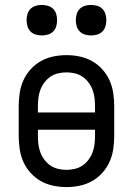

<svg xmlns="http://www.w3.org/2000/svg" viewBox="-20 -752 540 780"><path d="M250 8Q223 8 196.5 2.5Q170 -3 146.5 -16Q123 -29 104.5 -49.5Q86 -70 75 -94.5Q64 -119 60 -146Q56 -173 56 -200V-320Q56 -347 60 -374Q64 -401 75 -425.5Q86 -450 104.5 -470.5Q123 -491 146.5 -504Q170 -517 196.5 -522.5Q223 -528 250 -528Q277 -528 303.5 -522.5Q330 -517 353.5 -504Q377 -491 395.5 -470.5Q414 -450 425 -425.5Q436 -401 440 -374Q444 -347 444 -320V-200Q444 -173 440 -146Q436 -119 425 -94.5Q414 -70 395.5 -49.5Q377 -29 353.5 -16Q330 -3 303.5 2.5Q277 8 250 8ZM134 -295H366V-320Q366 -337 364 -354Q362 -371 356 -387Q350 -403 339.5 -417Q329 -431 315 -440.5Q301 -450 284 -454Q267 -458 250 -458Q233 -458 216 -454Q199 -450 185 -440.5Q171 -431 160.5 -417Q150 -403 144 -387Q138 -371 136 -354Q134 -337 134 -320ZM250 -62Q267 -62 284 -66Q301 -70 315 -79.5Q329 -89 339.5 -103Q350 -117 356 -133Q362 -149 364 -166Q366 -183 366 -200V-225H134V-200Q134 -183 136 -166Q138 -149 144 -133Q150 -117 160.5 -103Q171 -89 185 -79.5Q199 -70 216 -66Q233 -62 250 -62ZM350 -608Q338 -608 325.5 -611.5Q313 -615 304 -624Q295 -633 291.5 -645.5Q288 -658 288 -670Q288 -682 291.5 -694.5Q295 -707 304 -716Q313 -725 325.5 -728.5Q338 -732 350 -732Q362 -732 374.5 -728.5Q387 -725 396 -716Q405 -707 408.5 -694.5Q412 -682 412 -670Q412 -658 408.5 -645.5Q405 -633 396 -624Q387 -615 374.5 -611.5Q362 -608 350 -608ZM150 -608Q138 -608 125.5 -611.5Q113 -615 104 -624Q95 -633 91.5 -645.5Q88 -658 88 -670Q88 -682 91.5 -694.5Q95 -707 104 -716Q113 -725 125.5 -728.5Q138 -732 150 -732Q162 -732 174.5 -728.5Q187 -725 196 -716Q205 -707 208.5 -694.5Q212 -682 212 -670Q212 -658 208.5 -645.5Q205 -633 196 -624Q187 -615 174.5 -611.5Q162 -608 150 -608Z"/></svg>

Font: Iosevka Fixed
Style: Regular
Weight: 400
Monospace: yes
Designer: Belleve Invis
Foundry: Belleve Invis
Version: Version 33.2.4